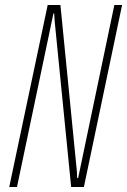

<svg xmlns="http://www.w3.org/2000/svg" viewBox="-20 -749 509 769"><path d="M17 0 171 -729H222L288 -62L289 -36H293L438 -729H469L316 0H265L199 -664L197 -695H194L48 0Z"/></svg>

Font: Hubot Sans Condensed ExtraLight
Style: Italic
Weight: 200
Width: 3
Italic angle: -12.0243°
Designer: Deni Anggara
Foundry: GitHub, Inc., Subsidiary of Microsoft Corporation
Version: Version 2.000